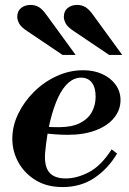

<svg xmlns="http://www.w3.org/2000/svg" viewBox="-20 -747 525 779"><path d="M234 12Q170 12 124.5 -16Q79 -44 54.5 -88.5Q30 -133 30 -184Q30 -236 54 -285.5Q78 -335 118.5 -375Q159 -415 210.5 -438.5Q262 -462 317 -462Q361 -462 395 -446.5Q429 -431 449 -403.5Q469 -376 469 -341Q469 -301 443 -269Q417 -237 369 -218.5Q321 -200 255 -200Q231 -200 204 -202Q177 -204 156 -207Q135 -210 128 -211L133 -241Q150 -234 169.5 -232.5Q189 -231 219 -231Q272 -231 305 -248Q338 -265 353 -293Q368 -321 368 -355Q368 -392 352.5 -412Q337 -432 309 -432Q282 -432 258.5 -412Q235 -392 216.5 -353Q198 -314 184 -257.5Q170 -201 163 -127Q159 -73 179.5 -48Q200 -23 247 -23Q292 -23 341 -48.5Q390 -74 433 -141L455 -124Q419 -63 363.5 -25.5Q308 12 234 12ZM423 -524 282 -619Q254 -637 246.5 -652Q239 -667 239 -678Q239 -702 254.5 -714.5Q270 -727 293 -727Q311 -727 326 -718.5Q341 -710 358 -686L476 -524ZM234 -524 93 -619Q65 -637 57.5 -652Q50 -667 50 -678Q50 -702 65.5 -714.5Q81 -727 104 -727Q122 -727 137 -718.5Q152 -710 169 -686L287 -524Z"/></svg>

Font: Libre Bodoni Medium
Style: Italic
Weight: 500
Italic angle: -13°
Designer: Pablo Impallari, Rodrigo Fuenzalida
Foundry: Impallari Type
Version: Version 2.005;gftools[0.9.23]